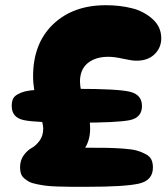

<svg xmlns="http://www.w3.org/2000/svg" viewBox="-20 -720 640 737"><path d="M275 -379Q220 -379 188 -378.5Q156 -378 123.5 -375.5Q91 -373 75.5 -369Q60 -365 47 -357.5Q34 -350 29.5 -339.5Q25 -329 25 -313Q25 -269 71 -259Q117 -249 275 -249Q433 -249 479 -259Q525 -269 525 -313Q525 -357 478 -368Q431 -379 275 -379ZM57 -77Q57 -64 60.5 -53.5Q64 -43 73.5 -35Q83 -27 92.5 -22Q102 -17 121.5 -13Q141 -9 157 -7Q173 -5 202.5 -4Q232 -3 255 -3Q278 -3 317 -3Q458 -3 512.5 -15Q567 -27 567 -77Q567 -95 561 -107.5Q555 -120 539 -128.5Q523 -137 505.5 -142Q488 -147 454 -149.5Q420 -152 389.5 -152.5Q359 -153 307 -153Q326 -184 326 -227Q326 -270 306.5 -322Q287 -374 287 -407Q287 -453 316.5 -477.5Q346 -502 396 -502Q419 -502 452.5 -494.5Q486 -487 504 -487Q548 -487 573.5 -512Q599 -537 599 -573Q599 -617 565.5 -647Q532 -677 486 -688.5Q440 -700 386 -700Q260 -700 183.5 -626.5Q107 -553 107 -427Q107 -375 126.5 -309.5Q146 -244 146 -227Q146 -199 132 -180Q118 -161 101.5 -152Q85 -143 71 -124Q57 -105 57 -77Z"/></svg>

Font: Cherry Bomb
Style: Regular
Weight: 400
Designer: satsuyako
Foundry: satsuyako
Version: Version 4.0